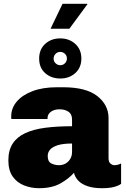

<svg xmlns="http://www.w3.org/2000/svg" viewBox="-20 -980 664 1010"><path d="M185 10Q144 10 107 -4.5Q70 -19 47 -51Q24 -83 24 -137Q24 -190 47 -225Q70 -260 113.5 -280Q157 -300 219 -308Q281 -316 359 -316V-351Q359 -380 340 -392.5Q321 -405 294 -405Q265 -405 247.5 -392Q230 -379 230 -358V-354H40Q39 -356 39 -360Q39 -364 39 -368Q39 -411 68 -445.5Q97 -480 151 -500.5Q205 -521 279 -521H312Q433 -521 492 -474.5Q551 -428 551 -359V-148Q551 -128 561 -119.5Q571 -111 582 -111Q591 -111 600 -113.5Q609 -116 617 -120V-13Q604 -3 579.5 3.5Q555 10 516 10Q472 10 441 -0.5Q410 -11 392.5 -29Q375 -47 369 -71Q343 -41 298.5 -15.5Q254 10 185 10ZM291 -111Q309 -111 324.5 -119.5Q340 -128 349.5 -144Q359 -160 359 -181V-225Q313 -225 285 -216.5Q257 -208 244 -193.5Q231 -179 231 -159Q231 -130 249.5 -120.5Q268 -111 291 -111ZM246 -829 309 -960H438L440 -958L345 -829ZM297 -567Q250 -567 218 -595Q186 -623 186 -672Q186 -720 217.5 -749Q249 -778 297 -778Q344 -778 376 -749Q408 -720 408 -672Q408 -625 376.5 -596Q345 -567 297 -567ZM297 -637Q312 -637 322 -647.5Q332 -658 332 -673Q332 -687 321.5 -697Q311 -707 297 -707Q282 -707 272 -696.5Q262 -686 262 -671Q262 -657 272.5 -647Q283 -637 297 -637Z"/></svg>

Font: Chivo Medium Black
Style: Regular
Weight: 900
Version: Version 2.002